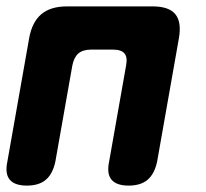

<svg xmlns="http://www.w3.org/2000/svg" viewBox="-25 -570 645 600"><path d="M59 10Q21 10 5.5 -8.5Q-10 -27 -2 -65L66 -450Q75 -501 104 -525.5Q133 -550 184 -550H452Q503 -550 523 -525.5Q543 -501 534 -450L466 -65Q458 -27 436.5 -8.5Q415 10 377 10Q339 10 323.5 -8.5Q308 -27 316 -65L369 -365Q374 -391 364 -403Q354 -415 328 -415H260Q234 -415 220 -403Q206 -391 201 -365L148 -65Q140 -27 118.5 -8.5Q97 10 59 10Z"/></svg>

Font: Maple Mono NL ExtraBold
Style: Italic
Weight: 800
Italic angle: -10°
Monospace: yes
Designer: subframe7536
Version: Version 7.000